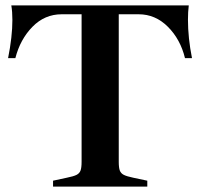

<svg xmlns="http://www.w3.org/2000/svg" viewBox="-20 -693 744 713"><path d="M177 -22 228 -33Q253 -38 264 -43.5Q275 -49 279 -59.5Q283 -70 283 -92V-640H209Q146 -640 100.5 -593.5Q55 -547 37 -477H10Q26 -557 26 -619Q26 -650 22 -673H681Q678 -649 678 -620Q678 -552 693 -477H667Q650 -547 603.5 -593.5Q557 -640 495 -640H421V-92Q421 -70 425 -59.5Q429 -49 440 -43.5Q451 -38 475 -33L527 -22V0H177Z"/></svg>

Font: Ibarra Real Nova
Style: Bold
Weight: 700
Designer: Jose Maria Ribagorda & Octavio Pardo
Foundry: Jose Maria Ribagorda
Version: Version 1.014